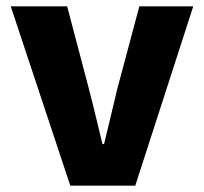

<svg xmlns="http://www.w3.org/2000/svg" viewBox="-20 -589 647 609"><path d="M203 0 14 -569H193L262 -307Q273 -265 283.5 -221Q294 -177 305 -132H310Q321 -177 331.5 -221Q342 -265 352 -307L422 -569H593L409 0Z"/></svg>

Font: Noto Sans KR Thin Black
Style: Regular
Weight: 900
Version: Version 2.004-H2;hotconv 1.0.118;makeotfexe 2.5.65603